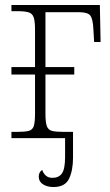

<svg xmlns="http://www.w3.org/2000/svg" viewBox="-20 -556 443 773"><path d="M26 0V-25H48Q80 -25 95.5 -29Q111 -33 116 -48.5Q121 -64 121 -98V-256H26V-286H121V-438Q121 -471 115.5 -486.5Q110 -502 94.5 -506.5Q79 -511 50 -511H26V-536H382L385 -387H359L356 -438Q354 -481 343 -494Q332 -507 297 -507H163V-286H279V-256H163V-98Q163 -64 168.5 -48.5Q174 -33 189.5 -29Q205 -25 236 -25H274V79Q274 130 258 163.5Q242 197 195 197Q170 197 153 186Q136 175 136 155Q136 137 150 128Q154 141 164 150.5Q174 160 191 160Q217 160 229.5 142Q242 124 242 76V0Z"/></svg>

Font: Noto Serif SemiCondensed ExtraLight
Style: Regular
Weight: 200
Width: 4
Designer: Monotype Design Team
Foundry: Monotype Imaging Inc.
Version: Version 2.014